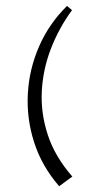

<svg xmlns="http://www.w3.org/2000/svg" viewBox="-20 -565 305 648"><path d="M224.1 30.8 179.7 63.5Q121.1 -3.9 95.2 -84.7Q69.3 -165.5 74 -249Q78.6 -332.5 112.3 -409.2Q146 -485.8 206.1 -544.9L223.1 -530.8Q179.2 -471.2 152.1 -401.4Q125 -331.5 121.1 -257.3Q117.2 -183.1 141.4 -109.6Q165.5 -36.1 224.1 30.8Z"/></svg>

Font: Lateef Light
Style: Regular
Weight: 300
Designer: SIL International
Foundry: SIL International
Version: Version 4.200